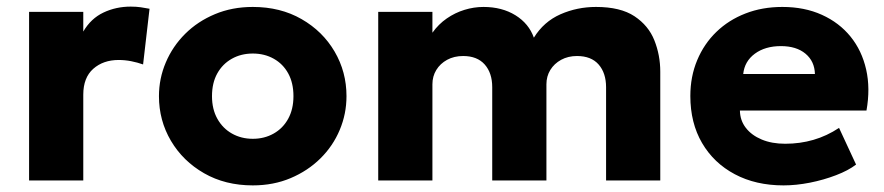

<svg xmlns="http://www.w3.org/2000/svg" viewBox="-20 -546 2676 581"><path d="M68 0V-510H232V-450.5Q255 -490 293 -508Q331 -526 375.5 -526Q392.5 -526 406 -524Q419.5 -522 432.5 -519.5L413 -351Q396 -357 377 -360.8Q358 -364.5 339 -364.5Q292.5 -364.5 262.2 -337.8Q232 -311 232 -259.5V0Z M745 15Q661.5 15 597.5 -21.8Q533.5 -58.5 497.2 -120Q461 -181.5 461 -255Q461 -308.5 481.8 -357.2Q502.5 -406 540.5 -443.8Q578.5 -481.5 630.5 -503.2Q682.5 -525 745 -525Q828.5 -525 892.5 -488.2Q956.5 -451.5 992.5 -390Q1028.5 -328.5 1028.5 -255Q1028.5 -201.5 1008 -152.8Q987.5 -104 949.5 -66.5Q911.5 -29 859.5 -7Q807.5 15 745 15ZM745 -126Q780 -126 808 -141.8Q836 -157.5 852 -186.5Q868 -215.5 868 -255Q868 -295 852.2 -323.8Q836.5 -352.5 808.5 -368.2Q780.5 -384 745 -384Q709.5 -384 681.5 -368.2Q653.5 -352.5 637.5 -323.8Q621.5 -295 621.5 -255Q621.5 -215.5 637.8 -186.5Q654 -157.5 682 -141.8Q710 -126 745 -126Z M1124.5 0V-510H1288.5V-447Q1307 -473 1332 -490.2Q1357 -507.5 1385.5 -516.2Q1414 -525 1443 -525Q1499 -525 1539.8 -499.8Q1580.5 -474.5 1595.5 -432Q1625.5 -480.5 1676 -502.8Q1726.5 -525 1783.5 -525Q1857.5 -525 1900 -496.8Q1942.5 -468.5 1960.2 -423.8Q1978 -379 1978 -329V0H1814V-282Q1814 -325 1791.5 -350.8Q1769 -376.5 1726 -376.5Q1699 -376.5 1678 -365Q1657 -353.5 1645.2 -334.2Q1633.5 -315 1633.5 -291V0H1469.5V-282Q1469.5 -325 1446.8 -350.8Q1424 -376.5 1381.5 -376.5Q1354 -376.5 1333 -365Q1312 -353.5 1300.2 -334.2Q1288.5 -315 1288.5 -291V0Z M2351 15Q2267 15 2203.5 -18.8Q2140 -52.5 2104.5 -113.2Q2069 -174 2069 -255.5Q2069 -314.5 2089.8 -364Q2110.5 -413.5 2147.8 -449.5Q2185 -485.5 2235.8 -505.2Q2286.5 -525 2347.5 -525Q2414.5 -525 2467 -501.2Q2519.5 -477.5 2553.8 -435.2Q2588 -393 2601 -335.8Q2614 -278.5 2602 -211.5H2219Q2219.5 -181.5 2237 -159Q2254.5 -136.5 2285 -123.8Q2315.5 -111 2356 -111Q2401 -111 2441.5 -122.8Q2482 -134.5 2519 -159L2570.5 -48Q2547 -30 2509.8 -15.8Q2472.5 -1.5 2430.8 6.8Q2389 15 2351 15ZM2229 -322H2446Q2445 -360.5 2417.5 -383.5Q2390 -406.5 2343 -406.5Q2295.5 -406.5 2264.2 -383.5Q2233 -360.5 2229 -322Z"/></svg>

Font: Geologica Thin Roman
Style: Bold
Weight: 700
Version: Version 1.010;gftools[0.9.28]